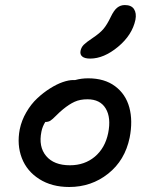

<svg xmlns="http://www.w3.org/2000/svg" viewBox="-20 -768 592 760"><path d="M336.9 -536.1Q315.4 -536.1 305.7 -544.2Q295.9 -552.2 298.8 -566.9Q301.8 -581.1 311.5 -590.8Q321.3 -600.6 346.2 -617.2Q375.5 -636.7 389.6 -653.6Q403.8 -670.4 418 -700.2Q430.7 -727.1 443.8 -737.5Q457 -748 474.1 -748Q500 -748 510.5 -731.9Q521 -715.8 516.1 -689.9Q503.4 -629.4 447.3 -582.8Q391.1 -536.1 336.9 -536.1ZM253.9 -27.8Q185.1 -27.8 135.7 -59.1Q86.4 -90.3 66.4 -142.3Q46.4 -194.3 58.1 -255.9Q65.4 -291.5 84.2 -323.7Q103 -356 127 -378.4Q150.9 -400.9 177.5 -417.7Q204.1 -434.6 228 -442.9Q252 -451.2 270 -451.2H277.8Q301.8 -458 329.1 -458Q393.6 -458 435.5 -426.8Q477.5 -395.5 491.9 -342.8Q506.3 -290 493.2 -223.1Q474.6 -133.3 408.2 -80.6Q341.8 -27.8 253.9 -27.8ZM144 -247.1Q131.8 -187.5 162.6 -150.6Q193.4 -113.8 256.8 -113.8Q314.9 -113.8 355.5 -147.9Q396 -182.1 408.2 -241.2Q420.4 -302.2 398.4 -338.6Q376.5 -375 326.2 -375Q296.9 -375 275.4 -365.2Q253.9 -355.5 229 -335Q216.3 -324.7 201.9 -310.1Q187.5 -295.4 179.4 -290.3Q171.4 -285.2 159.2 -285.2Q147.9 -267.1 144 -247.1Z"/></svg>

Font: Shantell Sans Irregular
Style: Italic
Weight: 400
Italic angle: -11.31°
Designer: Stephen Nixon, Anya Danilova, Shantell Martin
Foundry: Arrow Type
Version: Version 1.006;[9816181b4]